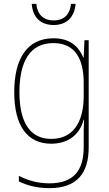

<svg xmlns="http://www.w3.org/2000/svg" viewBox="-20 -737 564 998"><path d="M373 -717H349C344 -666 317 -631 259 -631C203 -631 173 -665 169 -717H145C150 -645 193 -607 259 -607C326 -607 367 -647 373 -717ZM258 -538C120 -538 54 -431 54 -258C54 -79 125 10 246 10C335 10 394 -37 415 -115H417C415 -75 415 -51 415 -15V29C415 148 363 216 237 216C173 216 121 199 78 177V206C120 226 170 241 237 241C383 241 441 160 441 29V-528H419L415 -438H413C390 -493 346 -538 258 -538ZM258 -513C376 -513 415 -422 415 -307V-237C415 -132 380 -15 246 -15C139 -15 81 -97 81 -258C81 -415 134 -513 258 -513Z"/></svg>

Font: Noto Sans Armenian SemiCondensed Thin
Style: Regular
Weight: 100
Width: 4
Designer: Monotype Design Team
Foundry: Monotype Imaging Inc.
Version: Version 2.008